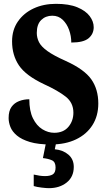

<svg xmlns="http://www.w3.org/2000/svg" viewBox="-20 -744 562 1002"><path d="M246 10Q179 10 136 -3Q93 -16 68.5 -36.5Q44 -57 34.5 -81Q25 -105 25 -128Q25 -165 40 -186Q55 -207 80 -216.5Q105 -226 133 -226Q133 -165 152 -126.5Q171 -88 201 -69.5Q231 -51 263 -51Q311 -51 337 -82Q363 -113 363 -156Q363 -208 323 -239.5Q283 -271 211 -304Q115 -349 79 -402.5Q43 -456 43 -528Q43 -588 73.5 -632Q104 -676 155.5 -700Q207 -724 272 -724Q340 -724 383.5 -706Q427 -688 448 -660Q469 -632 469 -602Q469 -567 442.5 -544.5Q416 -522 352 -522Q352 -556 340.5 -588Q329 -620 307 -641Q285 -662 253 -662Q218 -662 195 -639.5Q172 -617 172 -572Q172 -547 183.5 -524Q195 -501 227.5 -477.5Q260 -454 323 -426Q420 -382 456.5 -330Q493 -278 493 -204Q493 -139 462.5 -91Q432 -43 376.5 -16.5Q321 10 246 10ZM235 238Q222 238 197 235Q172 232 156 227V167Q190 175 215 175Q241 175 255.5 166Q270 157 270 130Q270 101 251 92.5Q232 84 204 81L222 -9H275L266 35Q309 39 337 63Q365 87 365 127Q365 179 328 208.5Q291 238 235 238Z"/></svg>

Font: Noto Serif Lao Condensed ExtraBold
Style: Regular
Weight: 800
Width: 3
Designer: Monotype Design Team
Foundry: Monotype Imaging Inc.
Version: Version 2.003; ttfautohint (v1.8.4.7-5d5b)